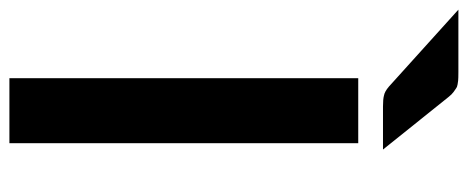

<svg xmlns="http://www.w3.org/2000/svg" viewBox="-368 -664 971 398"><g transform="rotate(90 117.0 -465.5)"><path d="M215.3 -723.1V0H80.6V-723.1ZM-61.5 -930.7H67.9Q80.6 -930.7 85.4 -930.2Q94.7 -929.2 98.6 -927.7Q100.1 -927.2 108.9 -920.9Q114.3 -917 119.6 -910.2L228.5 -774.4H139.2Q124 -774.4 116.7 -776.4Q108.4 -777.8 98.1 -786.6Z"/></g></svg>

Font: Lato-SemiBold
Style: Bold
Weight: 500
Designer: Lukasz Dziedzic with Adam Twardoch and Botio Nikoltchev
Foundry: tyPoland Lukasz Dziedzic
Version: ""